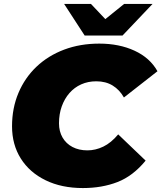

<svg xmlns="http://www.w3.org/2000/svg" viewBox="-20 -937 818 973"><path d="M400 16Q292 16 211 -23.5Q130 -63 85.5 -133.5Q41 -204 41 -297Q41 -389 73.5 -466Q106 -543 165 -599Q224 -655 305 -685.5Q386 -716 483 -716Q584 -716 662 -680Q740 -644 778 -576L608 -443Q586 -482 551 -503.5Q516 -525 468 -525Q426 -525 391.5 -509.5Q357 -494 332 -465.5Q307 -437 293 -398Q279 -359 279 -312Q279 -271 297 -240Q315 -209 347.5 -192Q380 -175 423 -175Q464 -175 503.5 -194Q543 -213 579 -256L718 -123Q654 -45 575.5 -14.5Q497 16 400 16ZM409 -757 305 -917H441L564 -787H448L609 -917H753L601 -757Z"/></svg>

Font: Montserrat Thin Black
Style: Italic
Weight: 900
Italic angle: -11.3°
Version: Version 9.000